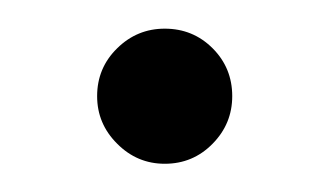

<svg xmlns="http://www.w3.org/2000/svg" viewBox="-20 -116 233 136"><path d="M48.8 -47.9Q48.8 -67.9 63 -81.8Q77.1 -95.7 96.7 -95.7Q116.7 -95.7 130.6 -81.8Q144.5 -67.9 144.5 -47.9Q144.5 -28.3 130.6 -14.2Q116.7 0 96.7 0Q77.1 0 63 -14.2Q48.8 -28.3 48.8 -47.9Z"/></svg>

Font: Manjari Thin
Style: Regular
Weight: 100
Designer: Santhosh Thottingal <santhosh.thottingal@gmail.com>
Version: Version 2.000